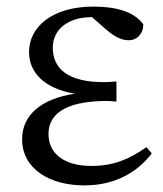

<svg xmlns="http://www.w3.org/2000/svg" viewBox="-20 -548 495 582"><path d="M424 -102C370 -64 322 -45 257 -45C175 -45 127 -82 127 -142C127 -193 164 -242 305 -242C311 -242 321 -241 333 -240V-301C322 -300 304 -299 295 -299C186 -299 140 -340 140 -403C140 -463 192 -496 257 -496H259L300 -460C328 -436 348 -426 370 -426C398 -426 416 -450 414 -475C384 -515 327 -528 263 -528C139 -528 68 -467 68 -390C68 -332 110 -280 207 -264C105 -249 47 -199 47 -126C47 -37 129 14 236 14C332 14 399 -29 440 -83Z"/></svg>

Font: Noto Serif CJK JP
Style: Regular
Weight: 400
Designer: Ryoko NISHIZUKA 西塚涼子 (kana & ideographs); Frank Grießhammer (Latin, Greek & Cyrillic); Wenlong ZHANG 张文龙 (bopomofo); San
Foundry: Adobe Systems Incorporated
Version: Version 1.000;PS 1;hotconv 16.6.53;makeotf.lib2.5.65590